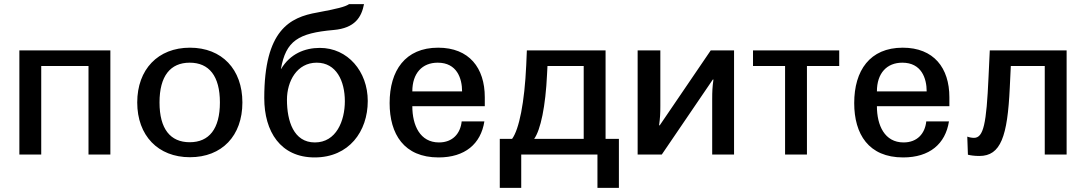

<svg xmlns="http://www.w3.org/2000/svg" viewBox="-20 -742 5215 922"><path d="M178 0V-425H405V0H510V-500H73V0Z M639 -250C639 -91 739 13 892 13C1046 13 1144 -90 1144 -250C1144 -409 1046 -513 892 -513C739 -513 639 -409 639 -250ZM746 -250C746 -377 798 -441 891 -441C984 -441 1036 -377 1036 -250C1036 -123 984 -59 891 -59C798 -59 746 -123 746 -250Z M1358 -263C1358 -352 1406 -441 1501 -441C1595 -441 1636 -353 1636 -256C1636 -162 1595 -58 1492 -58C1390 -58 1358 -161 1358 -263ZM1249 -271C1249 -110 1327 14 1491 14C1656 14 1746 -111 1746 -257C1746 -399 1650 -512 1516 -512C1443 -512 1373 -483 1330 -411H1329C1353 -546 1412 -583 1582 -598C1685 -607 1716 -660 1728 -722H1656C1637 -709 1599 -700 1504 -682C1371 -659 1249 -597 1249 -271Z M1851 -247C1851 -98 1920 14 2086 14C2213 14 2289 -51 2306 -159H2197C2191 -101 2154 -58 2088 -58C1997 -58 1960 -140 1960 -232H2308V-275C2308 -416 2233 -513 2084 -513C1926 -513 1851 -403 1851 -247ZM1960 -303C1960 -391 2008 -441 2082 -441C2174 -441 2199 -366 2199 -303Z M2545 -75C2576 -118 2600 -232 2607 -386L2609 -425H2783V-75ZM2380 160H2483V0H2849V160H2952V-75H2888V-500H2510L2507 -429C2499 -251 2473 -121 2439 -75H2380Z M3042 0H3158L3403 -360H3406C3401 -324 3400 -303 3400 -266V0H3505V-500H3393L3148 -140H3145C3150 -177 3151 -197 3151 -233V-500H3042Z M3750 0H3855V-425H4010V-500H3596V-425H3750Z M4082 -247C4082 -98 4151 14 4317 14C4444 14 4520 -51 4537 -159H4428C4422 -101 4385 -58 4319 -58C4228 -58 4191 -140 4191 -232H4539V-275C4539 -416 4464 -513 4315 -513C4157 -513 4082 -403 4082 -247ZM4191 -303C4191 -391 4239 -441 4313 -441C4405 -441 4430 -366 4430 -303Z M4625 -84 4628 1C4640 4 4659 7 4683 7C4786 7 4818 -87 4829 -320L4834 -425H4997V0H5102V-500H4733L4727 -372C4717 -147 4703 -80 4657 -80C4647 -80 4631 -83 4626 -86Z"/></svg>

Font: Perun Medium
Style: Regular
Weight: 500
Foundry: Copyright (c) Stefan Peev, Context Ltd, 2016
Version: Version 1.089